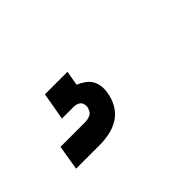

<svg xmlns="http://www.w3.org/2000/svg" viewBox="-33 -173 566 566"><g transform="rotate(-45 250.0 110.0)"><path d="M57 220 70 142H170Q176 142 182.5 141Q189 140 195 137Q201 134 204 128.5Q207 123 209 116Q210 110 208.5 103.5Q207 97 202.5 93Q198 89 192 87.5Q186 86 179 86H132L147 0H241L233 46Q245 51 256 58.5Q267 66 273.5 77Q280 88 281.5 102Q283 116 280 130Q277 150 266 169Q255 188 237 199.5Q219 211 198 215.5Q177 220 157 220Z"/></g></svg>

Font: Iosevka SS18 Extrabold
Style: Italic
Weight: 800
Italic angle: -9°
Monospace: yes
Designer: Belleve Invis
Foundry: Belleve Invis
Version: Version 25.1.1; ttfautohint (v1.8.4)